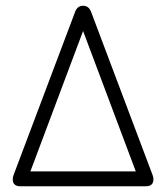

<svg xmlns="http://www.w3.org/2000/svg" viewBox="-20 -649 579 669"><path d="M514.6 -24.4Q514.6 0 488.3 0H50.8Q24.4 0 24.4 -24.4Q24.4 -31.2 27.3 -39.1L241.2 -606.4Q249 -628.9 269.5 -628.9Q290 -628.9 297.9 -606.4L511.7 -39.1Q514.6 -31.2 514.6 -24.4ZM85.9 -51.8H453.1L269.5 -541Z"/></svg>

Font: Jura
Style: Book
Weight: 400
Version: Version 2.5